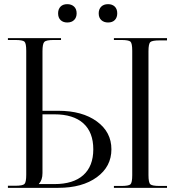

<svg xmlns="http://www.w3.org/2000/svg" viewBox="-20 -902 839 922"><path d="M303 -882Q323 -882 335.5 -870.5Q348 -859 348 -838Q348 -818 336 -806Q324 -794 303 -794Q283 -794 271 -805.5Q259 -817 259 -838Q259 -858 270.5 -870Q282 -882 303 -882ZM499 -882Q519 -882 531 -870.5Q543 -859 543 -838Q543 -818 531.5 -806Q520 -794 499 -794Q479 -794 466.5 -805.5Q454 -817 454 -838Q454 -858 466 -870Q478 -882 499 -882ZM527 0V-9H562Q598 -9 606.5 -17Q615 -25 615 -61V-658Q615 -694 606.5 -702Q598 -710 562 -710H527V-719H782V-708H747Q711 -708 702 -700Q693 -692 693 -656V-61Q693 -25 702 -17Q711 -9 747 -9H782V0ZM18 0V-10H53Q89 -10 97.5 -18.5Q106 -27 106 -63V-658Q106 -694 97.5 -702Q89 -710 53 -710H18V-719H273V-710H238Q202 -710 193 -701Q184 -692 184 -656V-370H260Q375 -370 445 -319Q515 -268 515 -185Q515 -102 445 -51Q375 0 260 0ZM184 -353V-71Q184 -37 167 -20V-18H241Q332 -18 380 -61Q428 -104 428 -185Q428 -267 380 -310Q332 -353 241 -353Z"/></svg>

Font: FoglihtenNo06
Style: Regular
Weight: 500
Designer: gluk (gluksza@wp.pl)
Foundry: gluk (gluksza@wp.pl)
Version: Version 0.76